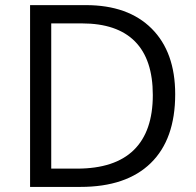

<svg xmlns="http://www.w3.org/2000/svg" viewBox="-20 -734 769 754"><path d="M668 -363.8Q668 -187 572 -93.5Q476.1 0 295.9 0H98.1V-713.9H316.9Q483.4 -713.9 575.7 -621.6Q668 -529.3 668 -363.8ZM580.1 -360.8Q580.1 -500.5 510 -571.3Q439.9 -642.1 301.8 -642.1H181.2V-71.8H282.2Q430.7 -71.8 505.4 -144.8Q580.1 -217.8 580.1 -360.8Z"/></svg>

Font: f0_31487 
Style: Regular
Weight: 400
Foundry: Ascender Corporation
Version: Version 1.10